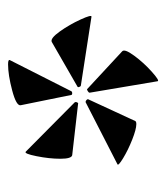

<svg xmlns="http://www.w3.org/2000/svg" viewBox="13 -742 421 488"><g transform="rotate(-90 224.0 -498.5)"><path d="M152 -363Q139 -363 112.5 -373.5Q86 -384 65.5 -396.5Q45 -409 50 -411L206 -491L208 -492Q211 -492 213.5 -489.5Q216 -487 215 -485L160 -366Q159 -363 152 -363ZM232 -482Q232 -484 236 -486.5Q240 -489 241 -488L337 -399Q344 -393 326 -368.5Q308 -344 285 -323.5Q262 -303 261 -309L232 -481ZM64 -556Q64 -584 70.5 -616.5Q77 -649 82 -644L207 -520Q209 -518 207.5 -514Q206 -510 204 -511L73 -526Q64 -528 64 -556ZM248 -513 361 -578Q370 -582 387.5 -557.5Q405 -533 418 -504.5Q431 -476 425 -477L250 -504Q248 -504 246.5 -508Q245 -512 248 -513ZM304 -689Q316 -689 315 -685L236 -529Q235 -526 230.5 -526Q226 -526 226 -529L200 -657Q198 -668 237.5 -678.5Q277 -689 304 -689Z"/></g></svg>

Font: Cormorant Garamond
Style: Bold
Weight: 700
Designer: Christian Thalmann (Catharsis Fonts)
Foundry: Catharsis Fonts
Version: Version 4.000